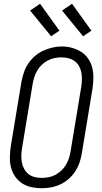

<svg xmlns="http://www.w3.org/2000/svg" viewBox="-20 -993 540 1021"><path d="M201 8Q173 8 146 2Q119 -4 97 -18.5Q75 -33 60 -55Q45 -77 38.5 -102.5Q32 -128 32.5 -156.5Q33 -185 37 -213L94 -558Q99 -583 107 -607.5Q115 -632 129.5 -654Q144 -676 164.5 -694Q185 -712 209 -723Q233 -734 258 -740Q283 -746 309 -746Q337 -746 363.5 -738.5Q390 -731 412 -717Q434 -703 449 -681Q464 -659 470.5 -633Q477 -607 476.5 -578.5Q476 -550 472 -522L415 -177Q411 -152 402.5 -127.5Q394 -103 379.5 -81Q365 -59 344.5 -41Q324 -23 300 -12Q276 -1 250.5 3.5Q225 8 201 8ZM202 -47Q220 -47 238.5 -50.5Q257 -54 274 -63Q291 -72 305.5 -85.5Q320 -99 330 -115.5Q340 -132 346 -150Q352 -168 355 -186L412 -531Q415 -551 415.5 -570.5Q416 -590 412.5 -608Q409 -626 400 -642Q391 -658 376 -668.5Q361 -679 343 -683.5Q325 -688 305 -688Q287 -688 268.5 -684Q250 -680 233.5 -671Q217 -662 202.5 -648.5Q188 -635 178.5 -618.5Q169 -602 163 -584.5Q157 -567 154 -549L97 -204Q94 -184 93.5 -165Q93 -146 96.5 -128Q100 -110 109 -94Q118 -78 132 -67Q146 -56 164.5 -51.5Q183 -47 202 -47ZM422 -800 310 -937 363 -973 466 -830ZM252 -800 140 -937 193 -973 296 -830Z"/></svg>

Font: Iosevka Curly Light Oblique
Style: Regular
Weight: 300
Italic angle: -9°
Monospace: yes
Designer: Belleve Invis
Foundry: Belleve Invis
Version: Version 11.1.0; ttfautohint (v1.8.3)